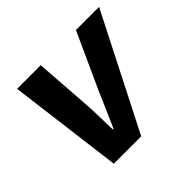

<svg xmlns="http://www.w3.org/2000/svg" viewBox="-125 -640 785 785"><g transform="rotate(-45 267.0 -248.0)"><path d="M122.8 0 59.6 -496.1H196.4L213.5 -253.3Q216.2 -216.9 217 -178.7Q217.9 -140.6 219 -101.8H223Q240.1 -140.1 256.4 -177.7Q272.6 -215.2 289.1 -253.3L399.8 -496.1H533.6L281.1 0Z"/></g></svg>

Font: Source Sans 3
Style: Italic
Weight: 200
Italic angle: -11°
Designer: Paul D. Hunt
Foundry: Adobe
Version: Version 3.046;hotconv 1.0.118;makeotfexe 2.5.65603